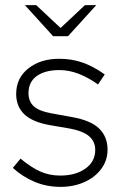

<svg xmlns="http://www.w3.org/2000/svg" viewBox="-20 -718 476 748"><path d="M216 10Q161 10 114 -10Q67 -30 30 -64L60 -100Q101 -66 136.5 -50Q172 -34 215 -34Q274 -34 312.5 -61Q351 -88 351 -134Q351 -166 328 -186.5Q305 -207 253 -217L177 -230Q107 -242 75 -272.5Q43 -303 43 -352Q43 -414 90.5 -451.5Q138 -489 211 -489Q259 -489 301 -474.5Q343 -460 388 -428L362 -389Q324 -416 286.5 -430.5Q249 -445 211 -445Q156 -445 123.5 -422Q91 -399 91 -355Q91 -323 111.5 -304Q132 -285 183 -276L260 -262Q334 -249 366.5 -217Q399 -185 399 -135Q399 -93 374.5 -60Q350 -27 308.5 -8.5Q267 10 216 10ZM121 -698 216 -609 311 -698H355L245 -577H187L77 -698Z"/></svg>

Font: Red Hat Text Light
Style: Regular
Weight: 300
Designer: Pentagram, MCKL
Foundry: Pentagram, MCKL
Version: Version 1.023; ttfautohint (v1.8.3)